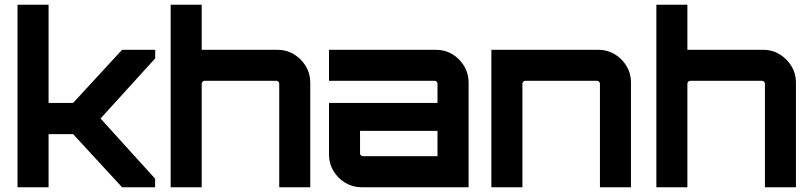

<svg xmlns="http://www.w3.org/2000/svg" viewBox="-20 -790 3403 810"><path d="M54 0V-770H184.9V-355.8H288.4L495.1 -580H634.8V-543.8L404.2 -290L634.4 -36.2V0H495.1L288.4 -224.2H184.9V0Z M700 0V-770H830.9V-580H1151.4Q1188.8 -580 1219.9 -561.1Q1251.1 -542.2 1270 -511Q1288.9 -479.9 1288.9 -442.5V0H1158V-436.9Q1158 -441.9 1154.4 -445.5Q1150.8 -449.1 1145.9 -449.1H843.4Q838.4 -449.1 834.7 -445.5Q830.9 -441.9 830.9 -436.9V0Z M1505.5 0Q1467.9 0 1436.5 -18.9Q1405.1 -37.8 1386.6 -69Q1368 -100.1 1368 -137.5V-355.8H1825.7V-436.9Q1825.7 -441.9 1822.1 -445.5Q1818.5 -449.1 1813.6 -449.1H1368V-580H1819.1Q1857.5 -580 1888.6 -561.2Q1919.6 -542.3 1938.3 -511Q1956.9 -479.6 1956.9 -442.5V0ZM1511.1 -130.9H1825.7V-238H1498.9V-143.1Q1498.9 -138.1 1502.5 -134.5Q1506.1 -130.9 1511.1 -130.9Z M2053 0V-580H2504.4Q2542 -580 2573.4 -561.1Q2604.8 -542.2 2623.4 -511Q2641.9 -479.9 2641.9 -442.5V0H2511V-436.9Q2511 -441.9 2507.4 -445.5Q2503.8 -449.1 2498.9 -449.1H2196.4Q2191.4 -449.1 2187.7 -445.5Q2183.9 -441.9 2183.9 -436.9V0Z M2749 0V-770H2879.9V-580H3200.4Q3237.8 -580 3268.9 -561.1Q3300.1 -542.2 3319 -511Q3337.9 -479.9 3337.9 -442.5V0H3207V-436.9Q3207 -441.9 3203.4 -445.5Q3199.8 -449.1 3194.9 -449.1H2892.4Q2887.4 -449.1 2883.7 -445.5Q2879.9 -441.9 2879.9 -436.9V0Z"/></svg>

Font: Orbitron
Style: Regular
Weight: 400
Designer: Matt McInerney
Foundry: The League of Moveable Type
Version: Version 2.001